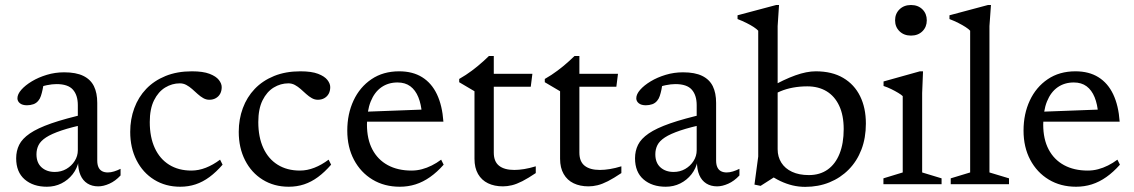

<svg xmlns="http://www.w3.org/2000/svg" viewBox="-20 -735 4525 766"><path d="M326 -281.5 328.5 -241Q265.5 -228 225.5 -214.5Q185.5 -201 163.8 -186.8Q142 -172.5 133.8 -156Q125.5 -139.5 125.5 -119.5Q125.5 -85.5 146 -67.2Q166.5 -49 198.5 -49Q224 -49 244.8 -61Q265.5 -73 278 -92.8Q290.5 -112.5 290.5 -135.5V-315.5Q290.5 -355 271 -377.2Q251.5 -399.5 205.5 -399.5Q188 -399.5 167.2 -395.2Q146.5 -391 127.5 -382L155 -407.5Q153 -392 150 -377.8Q147 -363.5 143.2 -352.2Q139.5 -341 133.5 -334Q125.5 -323.5 113.2 -319.2Q101 -315 87.5 -315Q69.5 -315 59.5 -323Q49.5 -331 49.5 -343Q49.5 -359 65 -376.8Q80.5 -394.5 107 -410.5Q133.5 -426.5 166.8 -436.5Q200 -446.5 236 -446.5Q283.5 -446.5 312.5 -432.2Q341.5 -418 354.8 -391Q368 -364 368 -324.5V-95Q368 -78.5 372.8 -68Q377.5 -57.5 387 -52.2Q396.5 -47 410.5 -47Q422 -47 435 -51Q448 -55 461 -61.5V-35Q440 -12.5 416.2 -2Q392.5 8.5 372 8.5Q347 8.5 328.8 -3Q310.5 -14.5 301 -36.5Q291.5 -58.5 291.5 -90L294.5 -94Q288 -63 269.8 -39.8Q251.5 -16.5 225 -3.2Q198.5 10 167 10Q112.5 10 78.5 -19.2Q44.5 -48.5 44.5 -103.5Q44.5 -133 56.5 -157.2Q68.5 -181.5 99 -202.5Q129.5 -223.5 184.8 -242.8Q240 -262 326 -281.5Z M745.5 -450.5Q790 -450.5 816 -440.5Q842 -430.5 853.2 -416Q864.5 -401.5 864.5 -387.5Q864.5 -372.5 858.5 -361.2Q852.5 -350 841.2 -343.5Q830 -337 815 -337Q802.5 -337 791 -343.5Q779.5 -350 768.5 -360Q757.5 -370 746.5 -379.8Q735.5 -389.5 723.5 -396Q711.5 -402.5 697.5 -402.5Q666.5 -402.5 639 -385.8Q611.5 -369 594.5 -334.8Q577.5 -300.5 577.5 -248Q577.5 -188 597.5 -144.5Q617.5 -101 654.8 -77.8Q692 -54.5 743.5 -54.5Q772.5 -54.5 801.2 -65.8Q830 -77 858 -98L868 -78Q842.5 -48.5 815.8 -28.8Q789 -9 760.2 0.5Q731.5 10 699 10Q640.5 10 595.2 -18Q550 -46 524.8 -95.5Q499.5 -145 499.5 -209Q499.5 -259.5 515.8 -303.5Q532 -347.5 563.2 -380.2Q594.5 -413 640.5 -431.8Q686.5 -450.5 745.5 -450.5Z M1178.5 -450.5Q1223 -450.5 1249 -440.5Q1275 -430.5 1286.2 -416Q1297.5 -401.5 1297.5 -387.5Q1297.5 -372.5 1291.5 -361.2Q1285.5 -350 1274.2 -343.5Q1263 -337 1248 -337Q1235.5 -337 1224 -343.5Q1212.5 -350 1201.5 -360Q1190.5 -370 1179.5 -379.8Q1168.5 -389.5 1156.5 -396Q1144.5 -402.5 1130.5 -402.5Q1099.5 -402.5 1072 -385.8Q1044.5 -369 1027.5 -334.8Q1010.5 -300.5 1010.5 -248Q1010.5 -188 1030.5 -144.5Q1050.5 -101 1087.8 -77.8Q1125 -54.5 1176.5 -54.5Q1205.5 -54.5 1234.2 -65.8Q1263 -77 1291 -98L1301 -78Q1275.5 -48.5 1248.8 -28.8Q1222 -9 1193.2 0.5Q1164.5 10 1132 10Q1073.5 10 1028.2 -18Q983 -46 957.8 -95.5Q932.5 -145 932.5 -209Q932.5 -259.5 948.8 -303.5Q965 -347.5 996.2 -380.2Q1027.5 -413 1073.5 -431.8Q1119.5 -450.5 1178.5 -450.5Z M1572.5 -450.5Q1626.5 -450.5 1664.2 -427Q1702 -403.5 1723.2 -358.8Q1744.5 -314 1749 -249.5H1429.5L1430 -289L1696.5 -299L1663.5 -279.5Q1660.5 -319 1649 -347.2Q1637.5 -375.5 1617 -390.8Q1596.5 -406 1566 -406Q1529 -406 1501.5 -386.8Q1474 -367.5 1459 -330.2Q1444 -293 1444 -238Q1444 -180 1465.5 -139Q1487 -98 1527 -76.2Q1567 -54.5 1621.5 -54.5Q1643 -54.5 1663 -59.8Q1683 -65 1702.5 -74.8Q1722 -84.5 1740 -98L1750 -78Q1724 -48.5 1696 -28.8Q1668 -9 1638 0.5Q1608 10 1575 10Q1513.5 10 1466.2 -18.5Q1419 -47 1392.2 -97.5Q1365.5 -148 1365.5 -214Q1365.5 -280.5 1390.5 -334Q1415.5 -387.5 1462 -419Q1508.5 -450.5 1572.5 -450.5Z M1950 -126Q1950 -90.5 1971 -73.8Q1992 -57 2032 -57Q2050 -57 2071.5 -60.5Q2093 -64 2117.5 -71.5V-44.5Q2087 -24 2064 -12.2Q2041 -0.5 2022.5 4Q2004 8.5 1986.5 8.5Q1952.5 8.5 1927 -3.8Q1901.5 -16 1887.2 -40.8Q1873 -65.5 1873 -101.5V-371L1812 -407V-420Q1826 -428 1838.5 -436.2Q1851 -444.5 1862.8 -453.2Q1874.5 -462 1885.5 -471Q1896.5 -480 1907.8 -490.2Q1919 -500.5 1930.5 -511.5H1950V-425ZM1920 -389 1920.5 -440.5H2104L2097.5 -389Z M2291.5 -126Q2291.5 -90.5 2312.5 -73.8Q2333.5 -57 2373.5 -57Q2391.5 -57 2413 -60.5Q2434.5 -64 2459 -71.5V-44.5Q2428.5 -24 2405.5 -12.2Q2382.5 -0.5 2364 4Q2345.5 8.5 2328 8.5Q2294 8.5 2268.5 -3.8Q2243 -16 2228.8 -40.8Q2214.5 -65.5 2214.5 -101.5V-371L2153.5 -407V-420Q2167.5 -428 2180 -436.2Q2192.5 -444.5 2204.2 -453.2Q2216 -462 2227 -471Q2238 -480 2249.2 -490.2Q2260.5 -500.5 2272 -511.5H2291.5V-425ZM2261.5 -389 2262 -440.5H2445.5L2439 -389Z M2795 -281.5 2797.5 -241Q2734.5 -228 2694.5 -214.5Q2654.5 -201 2632.8 -186.8Q2611 -172.5 2602.8 -156Q2594.5 -139.5 2594.5 -119.5Q2594.5 -85.5 2615 -67.2Q2635.5 -49 2667.5 -49Q2693 -49 2713.8 -61Q2734.5 -73 2747 -92.8Q2759.5 -112.5 2759.5 -135.5V-315.5Q2759.5 -355 2740 -377.2Q2720.5 -399.5 2674.5 -399.5Q2657 -399.5 2636.2 -395.2Q2615.5 -391 2596.5 -382L2624 -407.5Q2622 -392 2619 -377.8Q2616 -363.5 2612.2 -352.2Q2608.5 -341 2602.5 -334Q2594.5 -323.5 2582.2 -319.2Q2570 -315 2556.5 -315Q2538.5 -315 2528.5 -323Q2518.5 -331 2518.5 -343Q2518.5 -359 2534 -376.8Q2549.5 -394.5 2576 -410.5Q2602.5 -426.5 2635.8 -436.5Q2669 -446.5 2705 -446.5Q2752.5 -446.5 2781.5 -432.2Q2810.5 -418 2823.8 -391Q2837 -364 2837 -324.5V-95Q2837 -78.5 2841.8 -68Q2846.5 -57.5 2856 -52.2Q2865.5 -47 2879.5 -47Q2891 -47 2904 -51Q2917 -55 2930 -61.5V-35Q2909 -12.5 2885.2 -2Q2861.5 8.5 2841 8.5Q2816 8.5 2797.8 -3Q2779.5 -14.5 2770 -36.5Q2760.5 -58.5 2760.5 -90L2763.5 -94Q2757 -63 2738.8 -39.8Q2720.5 -16.5 2694 -3.2Q2667.5 10 2636 10Q2581.5 10 2547.5 -19.2Q2513.5 -48.5 2513.5 -103.5Q2513.5 -133 2525.5 -157.2Q2537.5 -181.5 2568 -202.5Q2598.5 -223.5 2653.8 -242.8Q2709 -262 2795 -281.5Z M3043 -43H3092L3014.5 6.5L2990 1.5L3005 -110.5V-612.5Q2998.5 -619.5 2986.8 -627.2Q2975 -635 2958.5 -643.2Q2942 -651.5 2922.5 -659V-674L3076.5 -715H3088L3082.5 -631V-139.5Q3082.5 -109.5 3097.2 -86Q3112 -62.5 3140 -49.5Q3168 -36.5 3207 -36.5Q3251 -36.5 3282 -58.5Q3313 -80.5 3329.5 -121.8Q3346 -163 3346 -220Q3346 -275 3328 -313.2Q3310 -351.5 3277.5 -371Q3245 -390.5 3201 -390.5Q3171 -390.5 3143.8 -385.5Q3116.5 -380.5 3092.8 -370.5Q3069 -360.5 3048 -345.5V-384Q3078 -401.5 3104.5 -414Q3131 -426.5 3153.5 -434.5Q3176 -442.5 3196.2 -446.5Q3216.5 -450.5 3234.5 -450.5Q3299.5 -450.5 3344 -424.2Q3388.5 -398 3411.5 -351.2Q3434.5 -304.5 3434.5 -242Q3434.5 -185 3416.8 -138.5Q3399 -92 3366.2 -58.8Q3333.5 -25.5 3289.2 -7.5Q3245 10.5 3192.5 10.5Q3167 10.5 3142.5 4.8Q3118 -1 3093.5 -12.5Q3069 -24 3043 -43Z M3614.5 -593Q3586.5 -593 3568.8 -610.2Q3551 -627.5 3551 -654Q3551 -680.5 3568.8 -697.8Q3586.5 -715 3614.5 -715Q3642.5 -715 3660 -697.8Q3677.5 -680.5 3677.5 -654Q3677.5 -627.5 3660 -610.2Q3642.5 -593 3614.5 -593ZM3662.5 -450.5 3659 -364V-47L3736.5 -23.5V0H3504.5V-23.5L3581.5 -47V-351.5Q3576 -357 3563.5 -364.5Q3551 -372 3535.8 -379.5Q3520.5 -387 3505 -392V-410L3650 -450.5Z M3927.5 -47 4005.5 -23.5V0H3773V-23.5L3850.5 -47V-612.5Q3844 -619.5 3832 -627.2Q3820 -635 3803.8 -643.2Q3787.5 -651.5 3768 -659V-674L3921.5 -715H3933.5L3927.5 -631Z M4270.5 -450.5Q4324.5 -450.5 4362.2 -427Q4400 -403.5 4421.2 -358.8Q4442.5 -314 4447 -249.5H4127.5L4128 -289L4394.5 -299L4361.5 -279.5Q4358.5 -319 4347 -347.2Q4335.5 -375.5 4315 -390.8Q4294.5 -406 4264 -406Q4227 -406 4199.5 -386.8Q4172 -367.5 4157 -330.2Q4142 -293 4142 -238Q4142 -180 4163.5 -139Q4185 -98 4225 -76.2Q4265 -54.5 4319.5 -54.5Q4341 -54.5 4361 -59.8Q4381 -65 4400.5 -74.8Q4420 -84.5 4438 -98L4448 -78Q4422 -48.5 4394 -28.8Q4366 -9 4336 0.5Q4306 10 4273 10Q4211.5 10 4164.2 -18.5Q4117 -47 4090.2 -97.5Q4063.5 -148 4063.5 -214Q4063.5 -280.5 4088.5 -334Q4113.5 -387.5 4160 -419Q4206.5 -450.5 4270.5 -450.5Z"/></svg>

Font: Newsreader 16pt 16pt
Style: Regular
Weight: 400
Version: Version 1.003